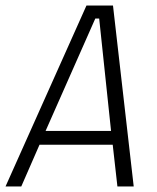

<svg xmlns="http://www.w3.org/2000/svg" viewBox="-50 -675 570 695"><path d="M434 0H375L358 -151H93L27 0H-30L263 -655H359ZM115 -201H352L309 -608H295Z"/></svg>

Font: TypoPRO Lekton
Style: Italic
Weight: 400
Italic angle: -9.3°
Designer: Paolo Mazzetti, Luciano Perondi, Raffaele Flato, Elena Papassissa, Emilio Macchia, Michela Povoleri, Tobias Seemiller, R
Version: Version 3.000